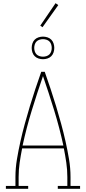

<svg xmlns="http://www.w3.org/2000/svg" viewBox="-20 -1186 540 1206"><path d="M17 0V-18H77V-74Q77 -130 86.5 -186.5Q96 -243 108.5 -298.5Q121 -354 136 -409Q151 -464 167.5 -518.5Q184 -573 202 -627Q220 -681 239 -735H261Q280 -681 298 -627Q316 -573 332.5 -518.5Q349 -464 364 -409Q379 -354 391.5 -298.5Q404 -243 413.5 -186.5Q423 -130 423 -74V-18H483V0H343V-18H403V-74Q403 -119 396.5 -164Q390 -209 381 -254H119Q110 -209 103.5 -164Q97 -119 97 -74V-18H157V0ZM378 -272Q354 -383 320.5 -492Q287 -601 250 -708Q213 -601 179.5 -492Q146 -383 122 -272ZM250 -814Q236 -814 222 -818.5Q208 -823 198 -833Q188 -843 183.5 -857Q179 -871 179 -885Q179 -899 183.5 -913Q188 -927 198 -937Q208 -947 222 -951.5Q236 -956 250 -956Q264 -956 278 -951.5Q292 -947 302 -937Q312 -927 316.5 -913Q321 -899 321 -885Q321 -871 316.5 -857Q312 -843 302 -833Q292 -823 278 -818.5Q264 -814 250 -814ZM250 -830Q261 -830 272 -833.5Q283 -837 290.5 -844.5Q298 -852 301.5 -863Q305 -874 305 -885Q305 -896 301.5 -907Q298 -918 290.5 -925.5Q283 -933 272 -936.5Q261 -940 250 -940Q239 -940 228 -936.5Q217 -933 209.5 -925.5Q202 -918 198.5 -907Q195 -896 195 -885Q195 -874 198.5 -863Q202 -852 209.5 -844.5Q217 -837 228 -833.5Q239 -830 250 -830ZM247 -1015 233 -1025 329 -1166 346 -1154Z"/></svg>

Font: Iosevka Curly Slab Thin
Style: Regular
Weight: 100
Monospace: yes
Designer: Belleve Invis
Foundry: Belleve Invis
Version: Version 22.1.2; ttfautohint (v1.8.4)